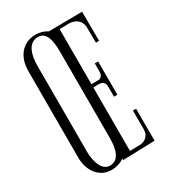

<svg xmlns="http://www.w3.org/2000/svg" viewBox="-179 -799 786 894"><g transform="rotate(-30 213.5 -351.5)"><path d="M270 -679C286 -679 303 -680 319 -680C351 -680 380 -664 384 -627L385 -540H402L401 -697L221 -695C205 -706 184 -713 160 -713C92 -713 46 -663 46 -581V-117C46 -48 86 10 152 10C181 10 203 2 221 -11V-3L393 -8V-180H376V-78C376 -46 352 -25 321 -25L270 -24V-365C280 -365 291 -366 296 -366C320 -366 332 -358 332 -332V-280H350V-459H332V-416C332 -399 325 -383 305 -383H270ZM219 -124C219 -68 207 -11 156 -11C111 -11 95 -72 95 -121V-582C95 -646 114 -698 164 -698C209 -698 219 -646 219 -587Z"/></g></svg>

Font: Bigelow Rules
Style: Regular
Weight: 400
Designer: Astigmatic (AOETI)
Foundry: Astigmatic (AOETI)
Version: Version 1.000